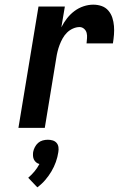

<svg xmlns="http://www.w3.org/2000/svg" viewBox="-20 -548 540 823"><path d="M59 0 145 -520H258L243 -431Q253 -451 267 -469Q281 -487 299 -500.5Q317 -514 338 -521Q359 -528 380 -528Q399 -528 416 -522Q433 -516 444.5 -502.5Q456 -489 461.5 -472Q467 -455 468.5 -436.5Q470 -418 468.5 -399.5Q467 -381 464 -362H351Q352 -373 353 -384.5Q354 -396 351.5 -406.5Q349 -417 340.5 -424.5Q332 -432 321 -432Q307 -432 292.5 -425.5Q278 -419 267 -408Q256 -397 248.5 -383.5Q241 -370 235.5 -355.5Q230 -341 226.5 -326.5Q223 -312 221 -298L172 0ZM140 255 101 214Q116 201 128 186.5Q140 172 149 155Q141 153 135 148Q129 143 125.5 136Q122 129 121.5 120.5Q121 112 122 104Q124 93 129.5 82.5Q135 72 143.5 64.5Q152 57 163 54Q174 51 185 51Q196 51 206 54Q216 57 222.5 64.5Q229 72 230.5 82.5Q232 93 230 104Q227 125 219.5 146Q212 167 200.5 186.5Q189 206 174 223.5Q159 241 140 255Z"/></svg>

Font: Iosevka SS18
Style: Bold Italic
Weight: 700
Italic angle: -9°
Monospace: yes
Designer: Belleve Invis
Foundry: Belleve Invis
Version: Version 25.1.1; ttfautohint (v1.8.4)